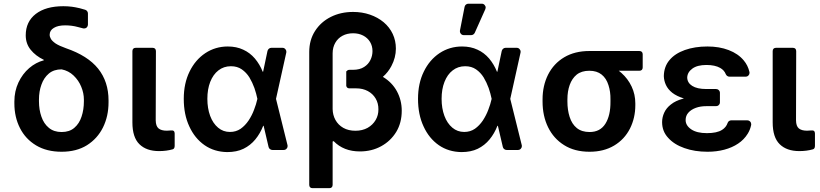

<svg xmlns="http://www.w3.org/2000/svg" viewBox="-20 -801 4380 1026"><path d="M172.9 -24.1Q116.1 -58.2 86.6 -116.8Q56.8 -175.4 56.8 -248.6V-258.5Q56.8 -313.6 78.5 -360.1Q100.1 -406.2 136 -437.1Q172.2 -468 214.1 -478.7L213.8 -481.5Q170.5 -502.1 143.8 -535.2Q117.5 -567.8 117.5 -612.2Q117.5 -685 171.2 -726.6Q224.8 -767.8 318.5 -767.8Q343 -767.8 364.7 -764.9Q381.4 -762.8 405.9 -757.1L435 -748.9Q441.8 -746.8 445.8 -741.3Q449.9 -735.8 449.9 -729V-669.4Q449.9 -660.9 443.9 -654.8Q437.9 -648.8 429.3 -648.8Q425.8 -648.8 423.7 -649.5L396.3 -656.6Q364 -665.5 327.8 -665.5Q289.8 -665.5 267.8 -652Q245.4 -638.8 245.4 -615.1Q245.4 -604.4 252.1 -593Q258.5 -581.7 277.3 -568.5Q296.5 -556.1 332.4 -543.3Q448.5 -503.6 504.3 -434.3Q560 -364.7 560 -264.2V-254.3Q560 -180 530.2 -119.7Q500.4 -60 444.6 -24.9Q388.5 9.9 309.3 9.9Q229.4 9.9 172.9 -24.1ZM201.3 -177.6Q214.1 -139.9 241.1 -117.9Q267.8 -95.5 309.3 -95.5Q351.2 -95.5 377.1 -117.9Q403.8 -140.6 415.8 -177.9Q428.3 -214.8 428.3 -259.9V-268.8Q428.3 -303.3 414.1 -337.4Q400.6 -371.1 373.2 -397.4Q346.6 -422.9 309.3 -430.4Q267.8 -430.4 241.1 -408Q214.1 -385.3 201.3 -348.4Q188.2 -312.5 188.2 -268.8V-259.9Q188.2 -214.8 201.3 -177.6Z M687.5 -147V-527.7Q687.5 -536.2 692.1 -540.8Q696.7 -545.5 705.3 -545.5H795.5Q804 -545.5 808.6 -540.8Q813.2 -536.2 813.2 -527.7L812.1 -158.7Q812.5 -126.8 827.4 -114.7Q842.3 -102.6 871.1 -102.6Q880.3 -102.6 894.5 -104Q903.8 -105.1 908.6 -100.9Q913.4 -96.6 913.4 -87.7V-22Q913.4 -6.4 903.1 -3.2Q869.7 6.4 829.9 6.4Q762.4 6.4 725 -30.4Q687.5 -67.1 687.5 -147Z M1073.2 -25.2Q1020.6 -61.8 991.5 -125.7Q962 -188.9 962 -272.7Q962 -355.5 992.9 -418.3Q1023.4 -481.2 1077.1 -517Q1131 -552.6 1197.4 -552.6Q1243.6 -552.6 1279.8 -535.5Q1315.3 -519.5 1342 -488.3Q1368.3 -457 1383.9 -417.6H1386L1409.4 -528.8Q1411.2 -535.9 1416.9 -540.7Q1422.6 -545.5 1429.7 -545.5H1489.7Q1498.2 -545.5 1504.3 -539.2Q1510.3 -533 1510.3 -524.5Q1510.3 -521.7 1509.9 -520.2L1454.9 -272.7L1516.3 -25.6Q1517 -22 1517 -20.6Q1517 -12.1 1511 -5.9Q1505 0.4 1496.1 0.4H1435.4Q1428.3 0.4 1422.4 -4.3Q1416.5 -8.9 1415.1 -16L1388.8 -128.6H1386.4Q1370.4 -87.7 1344.5 -56.1Q1318.2 -24.1 1281.2 -6Q1244.7 11.7 1194.2 11.7Q1125 10.7 1073.2 -25.2ZM1103 -181.8Q1117.9 -141.7 1145.6 -118.6Q1172.6 -95.9 1208.8 -95.9Q1241.1 -95.9 1266 -112.9Q1290.1 -130 1308.6 -157.3Q1327.1 -185.7 1337.7 -214.8Q1349.1 -244 1355.1 -271.3L1355.5 -272.7L1355.1 -274.1Q1350.1 -299.4 1339.5 -330.6Q1328.8 -360.4 1312.9 -387.1Q1296.5 -413.4 1272 -430.4Q1247.9 -447.1 1214.1 -447.1Q1175.4 -447.1 1147 -424.7Q1119 -403.1 1103.3 -363.3Q1088.1 -324.2 1088.1 -273.1Q1088.1 -222.3 1103 -181.8Z M1632.5 186.8V-523.1Q1632.5 -587.4 1663.7 -635.7Q1694.6 -683.9 1747.7 -710.6Q1800.8 -737.2 1866.8 -737.2Q1915.1 -737.2 1956.9 -722.8Q1998.6 -708.5 2030.2 -682.2Q2061.8 -655.5 2078.7 -619.5Q2095.5 -583.5 2095.5 -541.2Q2095.5 -493.3 2071.4 -447.8Q2054 -414.8 2025.9 -390.3Q2074.9 -361.2 2100.9 -313.4Q2126.8 -265.6 2126.8 -209.2Q2126.8 -145.2 2097.7 -96.6Q2067.5 -47.2 2016.7 -19.5Q1965.9 8.2 1903.4 8.2Q1816.1 8.2 1762.8 -46.9L1757.5 -44.7V186.8Q1757.5 195.3 1752.8 199.9Q1748.2 204.5 1739.7 204.5H1650.2Q1641.7 204.5 1637.1 199.9Q1632.5 195.3 1632.5 186.8ZM1772.4 -160.2Q1787.3 -133.2 1814.6 -117.7Q1842 -102.3 1879.3 -102.3Q1916.5 -102.3 1944.6 -117.9Q1971.9 -133.5 1987.2 -159.4Q2002.5 -185.4 2002.1 -216.6Q2002.5 -248.9 1987.4 -274.5Q1972.3 -300.1 1945.3 -314.5Q1918.3 -328.8 1884.6 -328.8H1848Q1834.2 -328.8 1831 -340.2H1830.3V-420.5H1832.7Q1837 -427.9 1848 -427.9H1865.1Q1902.7 -427.9 1925.8 -443.2Q1948.2 -457.4 1959.3 -480.1Q1970.5 -502.8 1970.5 -528.1Q1970.5 -555.4 1957.4 -577.1Q1944.2 -598.7 1920.6 -611Q1897 -623.2 1866.8 -623.2Q1834.9 -623.2 1810.2 -609.9Q1785.5 -596.6 1771.7 -572.4Q1757.8 -548.3 1757.5 -516.7V-218Q1758.2 -186.1 1772.4 -160.2Z M2324.9 -25.2Q2272.4 -61.8 2243.3 -125.7Q2213.8 -188.9 2213.8 -272.7Q2213.8 -355.5 2244.7 -418.3Q2275.2 -481.2 2328.8 -517Q2382.8 -552.6 2449.2 -552.6Q2495.4 -552.6 2531.6 -535.5Q2567.1 -519.5 2593.8 -488.3Q2620 -457 2635.7 -417.6H2637.8L2661.2 -528.8Q2663 -535.9 2668.7 -540.7Q2674.4 -545.5 2681.5 -545.5H2741.5Q2750 -545.5 2756 -539.2Q2762.1 -533 2762.1 -524.5Q2762.1 -521.7 2761.7 -520.2L2706.7 -272.7L2768.1 -25.6Q2768.8 -22 2768.8 -20.6Q2768.8 -12.1 2762.8 -5.9Q2756.7 0.4 2747.9 0.4H2687.1Q2680 0.4 2674.2 -4.3Q2668.3 -8.9 2666.9 -16L2640.6 -128.6H2638.1Q2622.2 -87.7 2596.2 -56.1Q2570 -24.1 2533 -6Q2496.4 11.7 2446 11.7Q2376.8 10.7 2324.9 -25.2ZM2354.8 -181.8Q2369.7 -141.7 2397.4 -118.6Q2424.4 -95.9 2460.6 -95.9Q2492.9 -95.9 2517.8 -112.9Q2541.9 -130 2560.4 -157.3Q2578.8 -185.7 2589.5 -214.8Q2600.9 -244 2606.9 -271.3L2607.2 -272.7L2606.9 -274.1Q2601.9 -299.4 2591.3 -330.6Q2580.6 -360.4 2564.6 -387.1Q2548.3 -413.4 2523.8 -430.4Q2499.6 -447.1 2465.9 -447.1Q2427.2 -447.1 2398.8 -424.7Q2370.7 -403.1 2355.1 -363.3Q2339.8 -324.2 2339.8 -273.1Q2339.8 -222.3 2354.8 -181.8ZM2437.5 -634.2Q2437.5 -625.7 2443.5 -619.5Q2449.6 -613.3 2458.1 -613.3H2497.9Q2503.9 -613.3 2509.1 -616.7Q2514.2 -620 2517 -625.7L2573.5 -752.1Q2575.3 -756.7 2575.3 -760.3Q2575.3 -768.8 2569.2 -775Q2563.2 -781.2 2554.3 -781.2H2483Q2475.5 -781.2 2469.8 -776.5Q2464.1 -771.7 2462.7 -764.6L2437.9 -638.1Q2437.5 -636.7 2437.5 -634.2Z M2994.3 -25.6Q2938.6 -60.4 2908.9 -120.9Q2879.3 -181.5 2879.3 -258.5V-269.9Q2879.3 -343 2908.7 -402Q2938.9 -461.6 2995.2 -495Q3051.5 -528.4 3129.3 -528.4H3396.7Q3405.2 -528.4 3409.8 -523.8Q3414.4 -519.2 3414.4 -510.7V-440.7Q3414.4 -432.2 3409.8 -427.6Q3405.2 -422.9 3396.7 -422.9H3286.6Q3293.3 -418.3 3300.8 -411.2Q3335.6 -380.3 3355.3 -338.4Q3375 -296.5 3375 -248.6V-238.6Q3375 -171.2 3346.6 -114.3Q3317.1 -56.1 3261.7 -23.1Q3206.3 9.9 3130.7 9.9Q3050.1 9.9 2994.3 -25.6ZM3023.8 -176.8Q3035.9 -138.1 3062.3 -116.8Q3088.8 -95.5 3130.7 -95.5Q3187.1 -95.5 3215 -139.7Q3242.9 -183.9 3242.2 -258.5V-269.9Q3242.9 -311.1 3231.5 -345.9Q3220.2 -382.5 3194.8 -402.7Q3169.4 -422.9 3129.3 -422.9Q3087.4 -422.9 3061.4 -402Q3036.6 -381.4 3024.3 -347.1Q3012.1 -312.9 3012.1 -269.9V-258.5Q3012.1 -213.8 3023.8 -176.8Z M3637.4 -9.6Q3582.4 -28.8 3550.4 -64.6Q3518.1 -99.4 3518.1 -148.4Q3518.1 -174.4 3529.5 -199.2Q3540.8 -224.1 3565.3 -242.9Q3589.8 -262.8 3630.3 -273.8L3634.9 -274.9Q3596.6 -286.6 3572.8 -305Q3549 -323.9 3538.4 -347.3Q3528.1 -369.7 3527.3 -394.2Q3528.1 -445 3557.5 -479.8Q3586.3 -514.6 3639.6 -533.7Q3692.8 -552.6 3760.3 -552.6Q3823.9 -552.6 3873.9 -533.4Q3924.4 -514.2 3954.5 -478Q3976.6 -451.7 3984.7 -416.9Q3985.4 -413.4 3985.4 -411.9Q3985.4 -403.8 3979.4 -397.5Q3973.4 -391.3 3964.5 -391.3H3877.8Q3871.4 -391.3 3866.1 -395.1Q3860.8 -398.8 3858.3 -404.8Q3850.1 -425.8 3828.8 -437.9Q3800.8 -453.8 3755 -453.8Q3706 -453.8 3679.7 -434.3Q3653.1 -414.8 3652.3 -386.4Q3653.1 -358.3 3679 -342Q3705.3 -325.3 3753.9 -325.3H3806.5Q3815 -325.3 3821 -319.2Q3827.1 -313.2 3827.1 -304.7V-254.3Q3827.1 -245.7 3821 -239.7Q3815 -233.7 3806.5 -233.7H3753.9Q3723 -233.7 3698.5 -224.8Q3673.3 -215.6 3658.7 -199.2Q3643.8 -182.9 3643.8 -159.4Q3643.8 -130 3674 -109.7Q3703.8 -89.5 3757.5 -89.5Q3811.1 -89.5 3838.4 -106.9Q3860.4 -120.7 3868.3 -144.2Q3870.4 -150.6 3875.9 -154.3Q3881.4 -158 3888.1 -158H3973.7Q3982.2 -158 3988.3 -152Q3994.3 -146 3994.3 -137.4Q3994.3 -134.2 3994 -132.8Q3988.6 -107.2 3975.5 -86.3Q3956 -54.7 3924.4 -33.7Q3892.8 -12.4 3850.5 -1.1Q3808.9 9.9 3761 9.9Q3691.8 9.9 3637.4 -9.6Z M4109 -147V-527.7Q4109 -536.2 4113.6 -540.8Q4118.3 -545.5 4126.8 -545.5H4217Q4225.5 -545.5 4230.1 -540.8Q4234.7 -536.2 4234.7 -527.7L4233.7 -158.7Q4234 -126.8 4248.9 -114.7Q4263.8 -102.6 4292.6 -102.6Q4301.8 -102.6 4316.1 -104Q4325.3 -105.1 4330.1 -100.9Q4334.9 -96.6 4334.9 -87.7V-22Q4334.9 -6.4 4324.6 -3.2Q4291.2 6.4 4251.4 6.4Q4183.9 6.4 4146.5 -30.4Q4109 -67.1 4109 -147Z"/></svg>

Font: DeltaSans SemiBold
Style: Regular
Weight: 600
Designer: Rasmus Andersson
Foundry: rsms
Version: Version 3.012